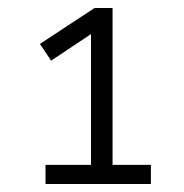

<svg xmlns="http://www.w3.org/2000/svg" viewBox="-20 -725 460 481"><path d="M94 -264V-312H208V-657H234L108 -573L80 -615L217 -705H262V-312H358V-264Z"/></svg>

Font: Nunito Sans 10pt Light
Style: Regular
Weight: 300
Designer: Vernon Adams
Foundry: Vernon Adams
Version: Version 3.101;gftools[0.9.27]